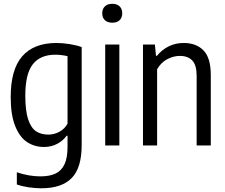

<svg xmlns="http://www.w3.org/2000/svg" viewBox="-20 -782 1212 1032"><path d="M70.5 209.5V144Q136 166 197.5 166Q247 166 278.8 150.8Q310.5 135.5 326.8 100.8Q343 66 343 8V-52.5H338Q319.5 -26 287.8 -9Q256 8 216 8Q166 8 126 -18Q86 -44 61.8 -104Q37.5 -164 37.5 -260.5Q37.5 -408 99.2 -479.2Q161 -550.5 282 -551Q316 -551 353.8 -545Q391.5 -539 419 -529V-2.5Q419 120.5 365.2 175.2Q311.5 230 202 230Q169.5 230 134 224.8Q98.5 219.5 70.5 209.5ZM343 -117.5V-480Q329 -483.5 311 -485.8Q293 -488 277.5 -488Q197 -488 156.5 -436.8Q116 -385.5 116 -268Q116 -186 131.5 -140Q147 -94 174 -76.2Q201 -58.5 240 -58.5Q271 -58.5 299.2 -73.8Q327.5 -89 343 -117.5Z M545.5 0V-542.5H621.5V0ZM529.5 -710.5Q529.5 -734 543.8 -747.8Q558 -761.5 583.5 -761.5Q609 -761.5 623 -747.8Q637 -734 637 -710.5Q637 -687 623 -673.5Q609 -660 583.5 -660Q558 -660 543.8 -673.5Q529.5 -687 529.5 -710.5Z M748.5 -542.5H812.5L818.5 -482H823.5Q851 -515.5 887.5 -533.2Q924 -551 967.5 -551Q1035 -551 1074 -510.8Q1113 -470.5 1113 -379V0H1037V-374.5Q1037 -432 1013.5 -456.8Q990 -481.5 946.5 -481.5Q913 -481.5 879.2 -464Q845.5 -446.5 824.5 -410V0H748.5Z"/></svg>

Font: Encode Sans Condensed
Style: Regular
Weight: 400
Width: 3
Designer: Multiple Designers
Foundry: Impallari Type
Version: Version 2.000